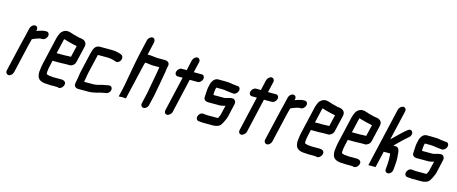

<svg xmlns="http://www.w3.org/2000/svg" viewBox="-45 -1355 4894 2054"><g transform="rotate(15 2402.5 -328.0)"><path d="M155 -476 131 -374C125 -349 117 -318 111 -293L38 21C32 45 48 66 69 66C90 66 112 45 118 21L191 -295C196 -318 205 -347 210 -369C228 -378 253 -389 273 -394C281 -396 290 -400 299 -400C303 -401 309 -401 313 -401H321C342 -401 364 -422 370 -446C376 -470 362 -491 341 -491H333C327 -491 322 -491 317 -490C310 -490 302 -489 293 -486C272 -481 252 -475 233 -467L235 -476C241 -501 228 -521 206 -521C184 -521 161 -501 155 -476Z M593 -294H513C510 -294 508 -294 505 -293L541 -449C541 -451 542 -455 544 -460C555 -456 564 -456 575 -451C604 -441 636 -436 666 -428L679 -426C682 -425 687 -424 691 -423H693L663 -296H646C635 -296 606 -294 593 -294ZM626 -206H674C684 -205 693 -209 707 -218C721 -227 730 -240 734 -257L777 -441C786 -490 752 -511 710 -515L695 -517L683 -520C667 -523 649 -530 632 -533C607 -539 586 -552 556 -552C525 -552 494 -531 481 -503C474 -491 465 -465 461 -449L390 -142C387 -129 385 -118 384 -108C378 -70 374 -40 381 -14C389 35 435 52 497 52C506 52 515 54 524 54H603C607 54 610 56 614 57C635 65 661 45 670 25C690 -18 658 -36 625 -36H537C531 -37 526 -38 519 -38C516 -38 511 -38 506 -39C489 -39 475 -45 462 -49C460 -54 457 -65 459 -74C461 -96 464 -118 470 -143L484 -205C487 -204 489 -204 492 -204H572C585 -204 614 -206 626 -206Z M782 -37C780 -27 780 -15 786 -5C794 11 808 16 832 16H940C956 16 972 15 986 12C1008 8 1035 3 1054 -4C1066 -8 1081 -10 1095 -13C1121 -19 1141 -16 1159 -37C1187 -69 1169 -112 1136 -106C1108 -101 1075 -97 1048 -88C1021 -80 993 -74 961 -74H868L869 -77C874 -100 876 -124 881 -147C882 -155 884 -167 887 -179L936 -390H1042C1047 -390 1052 -390 1055 -389C1076 -389 1096 -383 1114 -379L1127 -375L1135 -372C1156 -362 1181 -379 1190 -398C1204 -425 1194 -449 1180 -456L1172 -460C1146 -470 1115 -479 1080 -479C1076 -480 1071 -480 1065 -480H930C910 -480 887 -465 878 -450C869 -436 859 -402 853 -378L807 -177C798 -140 797 -107 789 -74C786 -63 785 -49 782 -37Z M1453 -722C1432 -722 1408 -702 1402 -677L1363 -505C1343 -417 1328 -322 1311 -234C1302 -186 1296 -145 1285 -98L1266 -19L1306 -21C1317 -20 1331 -19 1341 -19H1346L1438 -415C1440 -422 1444 -433 1446 -441H1459C1469 -441 1480 -439 1490 -437L1510 -435C1518 -434 1525 -434 1531 -433H1605C1603 -410 1597 -384 1593 -359C1584 -304 1572 -243 1561 -185C1556 -158 1554 -134 1546 -108L1524 -12C1519 11 1533 31 1554 31C1575 31 1599 11 1604 -12L1626 -107C1630 -119 1632 -132 1634 -146C1640 -176 1646 -208 1652 -240C1663 -311 1680 -383 1687 -449L1692 -470C1700 -506 1673 -523 1640 -523H1554C1550 -524 1544 -524 1538 -525L1519 -527C1505 -528 1492 -531 1480 -531H1449L1481 -670C1488 -699 1474 -722 1453 -722Z M1922 -594 1896 -479H1841C1820 -479 1797 -458 1791 -434C1785 -410 1799 -389 1820 -389H1875L1787 -8C1781 16 1794 37 1815 37C1836 37 1861 16 1867 -8L1954 -387H2043C2064 -387 2087 -408 2093 -432C2099 -456 2085 -477 2064 -477H1975L2002 -594C2008 -618 1993 -639 1972 -639C1951 -639 1928 -618 1922 -594Z M2448 -314C2434 -314 2422 -311 2408 -308C2400 -306 2384 -299 2375 -299C2371 -298 2366 -297 2362 -296H2241C2240 -315 2240 -337 2245 -360L2250 -380H2313C2319 -379 2324 -379 2330 -379C2341 -379 2352 -377 2362 -375L2380 -373C2391 -372 2401 -369 2411 -369C2420 -369 2431 -366 2439 -366H2444C2466 -366 2488 -386 2494 -411C2500 -436 2486 -456 2464 -456H2451C2444 -458 2439 -459 2434 -459C2407 -459 2381 -469 2353 -469H2336C2330 -470 2324 -470 2319 -470H2246C2225 -470 2206 -458 2191 -436C2183 -423 2178 -413 2175 -402L2166 -362C2164 -355 2163 -347 2162 -339L2161 -324C2161 -318 2160 -312 2160 -307C2158 -291 2159 -270 2157 -254C2154 -222 2176 -206 2209 -206H2338C2346 -206 2352 -207 2359 -209C2371 -212 2385 -213 2396 -219L2371 -113C2369 -104 2364 -95 2360 -88C2358 -83 2357 -76 2354 -72C2348 -71 2343 -70 2340 -70H2232C2228 -70 2223 -70 2219 -71C2210 -71 2198 -74 2189 -74H2183C2161 -75 2140 -54 2134 -30C2128 -6 2142 15 2162 16H2167C2181 16 2197 20 2212 20H2318C2356 20 2390 10 2408 -18C2417 -35 2428 -50 2436 -72C2441 -83 2448 -96 2451 -111L2485 -261C2491 -287 2473 -314 2448 -314Z M2744 -594 2718 -479H2663C2642 -479 2619 -458 2613 -434C2607 -410 2621 -389 2642 -389H2697L2609 -8C2603 16 2616 37 2637 37C2658 37 2683 16 2689 -8L2776 -387H2865C2886 -387 2909 -408 2915 -432C2921 -456 2907 -477 2886 -477H2797L2824 -594C2830 -618 2815 -639 2794 -639C2773 -639 2750 -618 2744 -594Z M3016 -476 2992 -374C2986 -349 2978 -318 2972 -293L2899 21C2893 45 2909 66 2930 66C2951 66 2973 45 2979 21L3052 -295C3057 -318 3066 -347 3071 -369C3089 -378 3114 -389 3134 -394C3142 -396 3151 -400 3160 -400C3164 -401 3170 -401 3174 -401H3182C3203 -401 3225 -422 3231 -446C3237 -470 3223 -491 3202 -491H3194C3188 -491 3183 -491 3178 -490C3171 -490 3163 -489 3154 -486C3133 -481 3113 -475 3094 -467L3096 -476C3102 -501 3089 -521 3067 -521C3045 -521 3022 -501 3016 -476Z M3454 -294H3374C3371 -294 3369 -294 3366 -293L3402 -449C3402 -451 3403 -455 3405 -460C3416 -456 3425 -456 3436 -451C3465 -441 3497 -436 3527 -428L3540 -426C3543 -425 3548 -424 3552 -423H3554L3524 -296H3507C3496 -296 3467 -294 3454 -294ZM3487 -206H3535C3545 -205 3554 -209 3568 -218C3582 -227 3591 -240 3595 -257L3638 -441C3647 -490 3613 -511 3571 -515L3556 -517L3544 -520C3528 -523 3510 -530 3493 -533C3468 -539 3447 -552 3417 -552C3386 -552 3355 -531 3342 -503C3335 -491 3326 -465 3322 -449L3251 -142C3248 -129 3246 -118 3245 -108C3239 -70 3235 -40 3242 -14C3250 35 3296 52 3358 52C3367 52 3376 54 3385 54H3464C3468 54 3471 56 3475 57C3496 65 3522 45 3531 25C3551 -18 3519 -36 3486 -36H3398C3392 -37 3387 -38 3380 -38C3377 -38 3372 -38 3367 -39C3350 -39 3336 -45 3323 -49C3321 -54 3318 -65 3320 -74C3322 -96 3325 -118 3331 -143L3345 -205C3348 -204 3350 -204 3353 -204H3433C3446 -204 3475 -206 3487 -206Z M3863 -294H3783C3780 -294 3778 -294 3775 -293L3811 -449C3811 -451 3812 -455 3814 -460C3825 -456 3834 -456 3845 -451C3874 -441 3906 -436 3936 -428L3949 -426C3952 -425 3957 -424 3961 -423H3963L3933 -296H3916C3905 -296 3876 -294 3863 -294ZM3896 -206H3944C3954 -205 3963 -209 3977 -218C3991 -227 4000 -240 4004 -257L4047 -441C4056 -490 4022 -511 3980 -515L3965 -517L3953 -520C3937 -523 3919 -530 3902 -533C3877 -539 3856 -552 3826 -552C3795 -552 3764 -531 3751 -503C3744 -491 3735 -465 3731 -449L3660 -142C3657 -129 3655 -118 3654 -108C3648 -70 3644 -40 3651 -14C3659 35 3705 52 3767 52C3776 52 3785 54 3794 54H3873C3877 54 3880 56 3884 57C3905 65 3931 45 3940 25C3960 -18 3928 -36 3895 -36H3807C3801 -37 3796 -38 3789 -38C3786 -38 3781 -38 3776 -39C3759 -39 3745 -45 3732 -49C3730 -54 3727 -65 3729 -74C3731 -96 3734 -118 3740 -143L3754 -205C3757 -204 3759 -204 3762 -204H3842C3855 -204 3884 -206 3896 -206Z M4187 -655 4036 0H4116L4158 -181H4228C4230 -173 4231 -169 4231 -168C4232 -148 4232 -128 4234 -109C4234 -94 4231 -79 4232 -65C4232 -47 4227 -24 4227 -6C4223 31 4267 45 4294 12C4309 -5 4308 -21 4310 -42C4313 -65 4312 -82 4315 -105C4315 -122 4317 -144 4315 -159L4313 -177C4311 -218 4309 -271 4265 -271H4240L4241 -272C4264 -295 4285 -316 4308 -338L4327 -356C4337 -366 4348 -375 4359 -385C4366 -391 4372 -396 4379 -402C4425 -439 4393 -508 4345 -470C4336 -463 4329 -458 4319 -449L4287 -420C4254 -390 4224 -357 4191 -327L4267 -655C4273 -679 4259 -700 4238 -700C4217 -700 4193 -679 4187 -655Z M4758 -314C4744 -314 4732 -311 4718 -308C4710 -306 4694 -299 4685 -299C4681 -298 4676 -297 4672 -296H4551C4550 -315 4550 -337 4555 -360L4560 -380H4623C4629 -379 4634 -379 4640 -379C4651 -379 4662 -377 4672 -375L4690 -373C4701 -372 4711 -369 4721 -369C4730 -369 4741 -366 4749 -366H4754C4776 -366 4798 -386 4804 -411C4810 -436 4796 -456 4774 -456H4761C4754 -458 4749 -459 4744 -459C4717 -459 4691 -469 4663 -469H4646C4640 -470 4634 -470 4629 -470H4556C4535 -470 4516 -458 4501 -436C4493 -423 4488 -413 4485 -402L4476 -362C4474 -355 4473 -347 4472 -339L4471 -324C4471 -318 4470 -312 4470 -307C4468 -291 4469 -270 4467 -254C4464 -222 4486 -206 4519 -206H4648C4656 -206 4662 -207 4669 -209C4681 -212 4695 -213 4706 -219L4681 -113C4679 -104 4674 -95 4670 -88C4668 -83 4667 -76 4664 -72C4658 -71 4653 -70 4650 -70H4542C4538 -70 4533 -70 4529 -71C4520 -71 4508 -74 4499 -74H4493C4471 -75 4450 -54 4444 -30C4438 -6 4452 15 4472 16H4477C4491 16 4507 20 4522 20H4628C4666 20 4700 10 4718 -18C4727 -35 4738 -50 4746 -72C4751 -83 4758 -96 4761 -111L4795 -261C4801 -287 4783 -314 4758 -314Z"/></g></svg>

Font: Electronic
Style: CircIt
Weight: 900
Version: Version 1.011